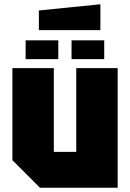

<svg xmlns="http://www.w3.org/2000/svg" viewBox="-20 -879 609 899"><path d="M531 -560V0H167L38 -129V-560H232V-168H337V-560ZM100 -602V-690H253V-602ZM315 -602V-690H468V-602ZM162 -738V-830L450 -859V-738Z"/></svg>

Font: Tektur SemiCondensed ExtraBold
Style: Regular
Weight: 800
Width: 4
Designer: Adam Jagosz
Foundry: Adam Jagosz
Version: Version 1.005;gftools[0.9.30]